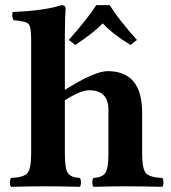

<svg xmlns="http://www.w3.org/2000/svg" viewBox="-20 -718 659 740"><path d="M402.8 -698.2Q437 -643.1 507.8 -564L482.9 -544.9Q416 -585 376 -627.9Q338.9 -589.8 270 -544.9L245.1 -564Q322.3 -651.9 351.1 -698.2ZM527.8 -127.9Q527.8 -66.9 542.5 -50.5Q557.1 -34.2 605 -32.2Q609.9 -28.3 609.9 -15.1Q609.9 -2 605 2Q519 0 462.9 0Q424.8 0 340.8 2Q335.9 -2 335.9 -14.9Q335.9 -27.8 340.8 -32.2Q374 -34.2 386 -51.5Q397.9 -68.8 397.9 -127.9V-294.9Q397.9 -370.1 323.2 -370.1Q290.5 -370.1 230 -331.5V-127Q230 -67.9 241.5 -51Q252.9 -34.2 287.1 -32.2Q292 -28.3 292 -15.1Q292 -2 287.1 2Q201.2 0 165 0Q106.9 0 22.9 2Q18.1 -2 18.1 -14.9Q18.1 -27.8 22.9 -32.2Q70.8 -34.2 85.4 -50.5Q100.1 -66.9 100.1 -127V-564.9Q100.1 -614.7 90.1 -625.5Q80.1 -636.2 32.2 -640.1Q24.4 -654.3 28.8 -671.9Q152.8 -676.8 216.8 -698.2Q232.9 -698.2 232.9 -685.1Q230 -647.9 230 -583V-371.6Q344.7 -443.8 395 -443.8Q527.8 -443.8 527.8 -284.2Z"/></svg>

Font: Linux Libertine
Style: Bold
Weight: 700
Designer: Philipp H. Poll
Foundry: Philipp H. Poll
Version: Version 5.0.3